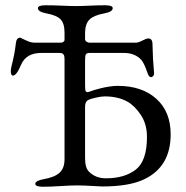

<svg xmlns="http://www.w3.org/2000/svg" viewBox="-20 -704 708 729"><path d="M538 -184Q538 -233 514.5 -268Q491 -303 464 -318Q428 -338 378 -338Q364 -338 342.5 -333Q321 -328 314 -324Q303 -317 303 -299V-103Q303 -67 318 -52Q343 -27 382 -27Q453 -27 495.5 -60Q538 -93 538 -184ZM137 -503Q79 -503 60 -458Q43 -417 29 -417Q21 -417 21 -434Q21 -440 23 -450Q36 -500 40 -538Q42 -561 57 -561Q58 -561 66.5 -556.5Q75 -552 87.5 -547Q100 -542 112 -542H212Q216 -542 220.5 -545Q225 -548 225 -553V-580Q225 -615 210 -630.5Q195 -646 157 -653Q124 -659 124 -673Q124 -684 153 -684Q181 -684 214.5 -682.5Q248 -681 270 -681Q290 -681 320.5 -682.5Q351 -684 379 -684Q408 -684 408 -673Q408 -659 375 -653Q337 -646 320.5 -630.5Q304 -615 303 -581V-556Q303 -549 309 -545.5Q315 -542 319 -542H496Q505 -542 520.5 -550Q536 -558 543 -558Q559 -558 559 -536Q560 -480 565 -426Q566 -421 562 -416Q558 -411 554 -411Q545 -411 540 -427Q528 -463 517 -476Q493 -503 450 -503H320Q309 -503 306 -497.5Q303 -492 303 -476V-387Q303 -364 304.5 -359.5Q306 -355 312 -354L320 -356Q327 -359 339 -362.5Q351 -366 365 -369.5Q379 -373 396 -375.5Q413 -378 427 -378Q519 -378 573.5 -329Q628 -280 628 -194Q628 -72 529 -24Q472 4 368 4Q362 4 329 2Q296 0 273 0Q248 0 210.5 2.5Q173 5 143 5Q114 5 114 -6Q114 -18 147 -24Q187 -31 206 -48Q225 -65 225 -100V-476Q225 -486 224 -491Q223 -496 219 -499.5Q215 -503 206 -503Z"/></svg>

Font: EB Garamond SC 12
Style: Regular
Weight: 400
Version: Version 0.016 ; ttfautohint (v0.97) -l 8 -r 50 -G 200 -x 0 -